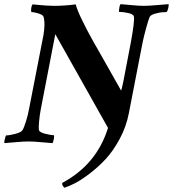

<svg xmlns="http://www.w3.org/2000/svg" viewBox="-39 -667 810 900"><path d="M467.3 -67.4 220.2 -506.8 151.9 -153.3Q147 -127.4 144.3 -98.4Q141.6 -69.3 143.1 -58.6Q145 -46.9 172.6 -40Q200.2 -33.2 213.4 -33.2Q215.8 -26.9 213.1 -14.6Q210.4 -2.4 207.5 3.9Q197.3 3.4 157.2 -0.2Q117.2 -3.9 94.2 -3.9Q70.8 -3.9 34.4 -0.5Q-2 2.9 -18.1 3.9Q-19.5 0 -17.8 -9Q-16.1 -18.1 -13.7 -25.1Q-11.2 -32.2 -10.3 -32.2Q3.9 -32.2 32 -39.3Q60.1 -46.4 66.9 -57.6Q73.7 -68.8 83 -98.9Q92.3 -128.9 97.2 -156.2Q109.4 -220.2 130.9 -329.1Q152.3 -438 164.6 -502Q168.9 -525.9 169.4 -549.3Q169.9 -572.8 164.6 -589.8Q160.6 -598.1 140.4 -604.2Q120.1 -610.4 108.9 -610.4Q106.9 -611.3 106.7 -618.4Q106.4 -625.5 108.6 -634.8Q110.8 -644 113.8 -646.5Q121.6 -646 140.9 -644Q160.2 -642.1 178.5 -640.9Q196.8 -639.6 215.3 -639.6Q262.7 -639.6 315.9 -646.5Q322.8 -619.6 347.4 -569.3Q372.1 -519 397 -474.9Q421.9 -430.7 465.1 -355Q508.3 -279.3 528.8 -242.2Q531.2 -247.6 538.6 -282.2L573.7 -464.8Q593.3 -571.3 588.4 -589.8Q585.9 -601.1 561 -606.2Q536.1 -611.3 519 -611.3Q518.6 -612.3 518.8 -618.7Q519 -625 521 -634.3Q522.9 -643.6 525.9 -647.5Q541.5 -646.5 576.7 -643.1Q611.8 -639.6 635.3 -639.6Q658.2 -639.6 699.5 -643.3Q740.7 -647 751.5 -647.5Q752.4 -642.1 749.8 -629.4Q747.1 -616.7 741.7 -610.4Q733.4 -610.4 720.2 -609.4Q707 -608.4 687.5 -602.8Q668 -597.2 662.6 -587.9Q657.7 -577.6 646.2 -536.1Q634.8 -494.6 629.4 -467.8L564.9 -135.7Q552.7 -72.8 522.2 -16.1Q491.7 40.5 456.5 78.4Q421.4 116.2 381.6 146.5Q341.8 176.8 312.7 191.7Q283.7 206.5 263.2 212.9Q259.8 210.9 256.1 205.1Q252.4 199.2 252.4 195.3Q252.4 191.4 254.4 189.5Q414.1 103.5 467.3 -67.4Z"/></svg>

Font: Amiri
Style: Bold Slanted
Weight: 700
Italic angle: 9°
Designer: Khaled Hosny
Version: Version 000.107